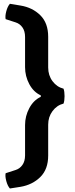

<svg xmlns="http://www.w3.org/2000/svg" viewBox="-20 -796 406 1038"><path d="M323.5 -316.5Q329 -301.5 329 -276.2Q329 -251 323.5 -236Q287.5 -227 264 -195.5Q240.5 -164 240.5 -122V45Q240.5 119 198 161Q155.5 203 91 214L33.5 223Q21 209 14 182.8Q7 156.5 10.5 140.5L64.5 123Q87 116 101.2 95.8Q115.5 75.5 115.5 44V-120Q115.5 -168.5 138.5 -211.5Q161.5 -254.5 200.5 -272.5V-280.5Q161.5 -298 138.5 -341Q115.5 -384 115.5 -433V-596Q115.5 -628 101.2 -648Q87 -668 64.5 -675L10.5 -692.5Q7 -709 14 -735.2Q21 -761.5 33.5 -775.5L91 -766Q155.5 -755.5 198 -713.5Q240.5 -671.5 240.5 -597V-431Q240.5 -388.5 264 -357Q287.5 -325.5 323.5 -316.5Z"/></svg>

Font: Signika Negative SemiBold
Style: Regular
Weight: 600
Designer: Anna Giedryś
Foundry: Anna Giedryś
Version: Version 2.000; ttfautohint (v1.8.3) -l 8 -r 50 -G 200 -x 9 -